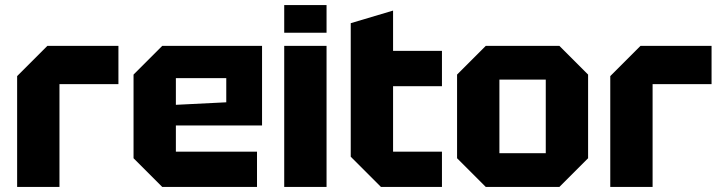

<svg xmlns="http://www.w3.org/2000/svg" viewBox="-20 -742 2864 762"><path d="M48 0V-440L168 -560H450V-408H216V0Z M510 -114V-446L624 -560H1020V-244H678V-140H1000V0H624ZM678 -326 878 -336V-432H678Z M1108 0V-560H1276V0ZM1108 -612V-722H1276V-612Z M1372 -650 1540 -700V-540H1734V-400H1540V-140H1734V0H1492L1372 -120Z M1794 -114V-446L1908 -560H2200L2314 -446V-114L2200 0H1908ZM1962 -134H2146V-426H1962Z M2402 0V-440L2522 -560H2804V-408H2570V0Z"/></svg>

Font: Tektur
Style: Bold
Weight: 700
Designer: Adam Jagosz
Foundry: Adam Jagosz
Version: Version 1.005;gftools[0.9.30]